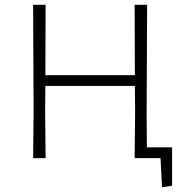

<svg xmlns="http://www.w3.org/2000/svg" viewBox="-20 -659 776 800"><path d="M541 0 543 -194 542 -301H169L168 -197L170 0H118L120 -194L118 -639H170L169 -346H542L541 -639H593L591 -197L592 -45H697V115L655 121L649 0Z"/></svg>

Font: Alegreya Sans Light
Style: Regular
Weight: 300
Designer: Juan Pablo del Peral
Foundry: Huerta Tipografica
Version: Version 2.007